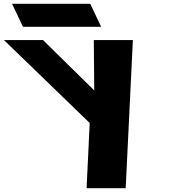

<svg xmlns="http://www.w3.org/2000/svg" viewBox="-204 -722 1015 1002"><path d="M285.5 -513 287.8 -250 20.5 -513H-183.5L264.2 -80L247.9 260H451.9L489.5 -513ZM-140.9 -702 -84.1 -582H323.9L267.1 -702Z"/></svg>

Font: Hussar
Style: BdOpOblFive
Weight: 700
Foundry: Cannot Into Space Fonts
Version: Version 2.00